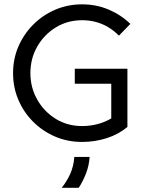

<svg xmlns="http://www.w3.org/2000/svg" viewBox="-20 -658 693 907"><path d="M541.7 -489.6Q518.1 -513.9 487.5 -531.9Q433.3 -562.5 368.1 -562.5Q299.3 -562.5 244.1 -528.8Q188.9 -495.1 156.2 -438.5Q123.6 -381.9 123.6 -312.5Q123.6 -244.4 155.9 -187.5Q188.2 -130.6 243.4 -96.5Q298.6 -62.5 367.4 -62.5Q406.2 -62.5 441.3 -71.9Q476.4 -81.2 505.6 -98.6Q505.6 -98.6 505.6 -262.5Q505.6 -262.5 333.3 -262.5V-333.3Q333.3 -333.3 581.9 -333.3V-58.3Q539.6 -22.9 483.7 -5.2Q427.8 12.5 367.4 12.5Q299.3 12.5 240.3 -12.8Q181.2 -38.2 136.5 -83Q91.7 -127.8 66.7 -186.5Q41.7 -245.1 41.7 -312.5Q41.7 -379.9 67 -438.5Q92.4 -497.2 137.2 -542Q181.9 -586.8 241 -612.2Q300 -637.5 368.1 -637.5Q434.7 -637.5 493.1 -612.8Q551.4 -588.2 595.8 -545.1ZM271.5 229.2Q295.1 200 311.5 163.9Q327.8 127.8 331.2 83.3H403.5Q400.7 123.6 386.8 160.1Q372.9 196.5 352.1 229.2Z"/></svg>

Font: co2trust
Style: Regular
Weight: 400
Designer: Kristian Moeller
Foundry: Dicotype
Version: Version 1.000